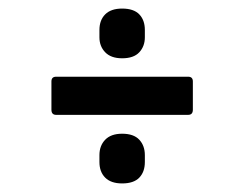

<svg xmlns="http://www.w3.org/2000/svg" viewBox="-20 -524 529 448"><path d="M111 -256Q100 -256 100 -268V-334Q100 -345 111 -345H419Q430 -345 430 -334V-268Q430 -256 419 -256ZM265 -96Q239 -96 225.5 -109.5Q212 -123 212 -146V-162Q212 -184 225.5 -198Q239 -212 265 -212Q292 -212 305 -198Q318 -184 318 -162V-146Q318 -123 305 -109.5Q292 -96 265 -96ZM265 -388Q239 -388 225.5 -402Q212 -416 212 -437V-454Q212 -477 225.5 -490.5Q239 -504 265 -504Q292 -504 305 -490.5Q318 -477 318 -454V-437Q318 -416 305 -402Q292 -388 265 -388Z"/></svg>

Font: Sofia Sans Condensed
Style: Bold Italic
Weight: 700
Italic angle: -9°
Version: Version 4.100